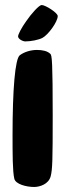

<svg xmlns="http://www.w3.org/2000/svg" viewBox="-20 -734 260 765"><path d="M81 -569C103 -569 134 -575 149 -583C172 -595 210 -647 210 -670C210 -683 161 -714 146 -714C136 -714 105 -680 84 -649C66 -624 52 -597 52 -589C52 -579 70 -569 81 -569ZM116 11C138 11 174 0 182 -32C189 -60 190 -95 190 -274C190 -486 187 -513 181 -519C169 -531 149 -535 127 -535C104 -535 78 -528 59 -514C40 -500 30 -377 30 -196C30 -121 30 -52 37 -22C42 0 85 11 116 11Z"/></svg>

Font: Manosque
Style: Regular
Weight: 400
Designer: Ariel Martín Pérez
Foundry: Ariel Martín Pérez
Version: Version 1.005;hotconv 1.0.109;makeotfexe 2.5.65596